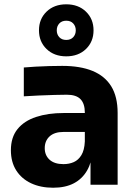

<svg xmlns="http://www.w3.org/2000/svg" viewBox="-20 -865 634 899"><path d="M403.8 0V-161.5H377.2V-337.5Q377.2 -379.8 357 -400.6Q336.8 -421.5 293 -421.5Q271 -421.5 235 -420.5Q199 -419.5 160.8 -417.8Q122.5 -416 91.5 -414V-549Q115 -551 145.9 -552.9Q176.8 -554.8 209.9 -555.6Q243 -556.5 271.5 -556.5Q355.8 -556.5 413.4 -532.9Q471 -509.2 500.9 -460.8Q530.8 -412.2 530.8 -335.8V0ZM228.8 14Q170.2 14 125.6 -6.9Q81 -27.8 56 -67.1Q31 -106.5 31 -161.5Q31 -222.2 62.1 -260.6Q93.2 -299 149 -317.4Q204.8 -335.8 278.2 -335.8H394.8V-247.2H277.2Q235 -247.2 212.2 -226.4Q189.5 -205.5 189.5 -171.2Q189.5 -137.8 212.2 -117.1Q235 -96.5 277.2 -96.5Q303.8 -96.5 325.4 -106Q347 -115.5 361.1 -138.6Q375.2 -161.8 377.2 -202.5L415.2 -163Q410.2 -106 387.8 -66.8Q365.2 -27.5 325.8 -6.8Q286.2 14 228.8 14ZM290.2 -601.2Q233.5 -601.2 198 -635.5Q162.5 -669.8 162.5 -723Q162.5 -776.2 198 -810.5Q233.5 -844.8 290.2 -844.8Q347 -844.8 382.5 -810.5Q418 -776.2 418 -723Q418 -669.8 382.5 -635.5Q347 -601.2 290.2 -601.2ZM290.2 -678Q311 -678 322.9 -690.9Q334.8 -703.8 334.8 -723Q334.8 -742.2 322.9 -755.1Q311 -768 290.2 -768Q269.5 -768 257.6 -755.1Q245.8 -742.2 245.8 -723Q245.8 -703.8 257.6 -690.9Q269.5 -678 290.2 -678Z"/></svg>

Font: SVN-Sora Variable
Style: Regular
Weight: 400
Designer: Jonathan Barnbrook, Julián Moncada
Foundry: Barnbrook Fonts
Version: Version 2.000 - Viet hoa boi STYLEno.1 Fonts